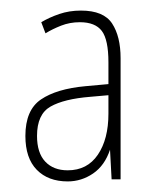

<svg xmlns="http://www.w3.org/2000/svg" viewBox="-20 -742 303 363"><path d="M133 -722Q176 -722 192 -697.5Q208 -673 208 -632V-403H191L188 -459Q178 -429 156 -414Q134 -399 108 -399Q71 -399 49.5 -421Q28 -443 28 -485Q28 -534 57.5 -554Q87 -574 141 -579L185 -583V-624Q185 -667 172.5 -683.5Q160 -700 131 -700Q112 -700 95.5 -693.5Q79 -687 66 -679L58 -700Q73 -709 92 -715.5Q111 -722 133 -722ZM151 -559Q101 -555 75.5 -540.5Q50 -526 50 -485Q50 -453 65.5 -436.5Q81 -420 108 -420Q145 -420 165 -449.5Q185 -479 185 -527V-562Z"/></svg>

Font: Noto Sans Hebrew ExtraCondensed Thin
Style: Regular
Weight: 100
Width: 2
Designer: Monotype Design Team
Foundry: Monotype Imaging Inc.
Version: Version 2.004; ttfautohint (v1.8.4.7-5d5b)